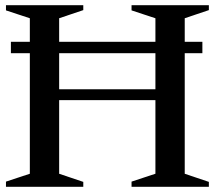

<svg xmlns="http://www.w3.org/2000/svg" viewBox="-20 -720 829 740"><path d="M22 -515V-559H760V-515ZM3 0V-20L109 -55L95 -35V-665L109 -645L3 -680V-700H301V-681L194 -645L208 -664V-361L193 -376H594L579 -361V-665L593 -645L487 -680V-700H785V-681L678 -645L692 -664V-35L678 -55L785 -19V0H487V-20L593 -55L579 -35V-349L594 -334H193L208 -349V-35L194 -55L301 -19V0Z"/></svg>

Font: Wittgenstein Medium
Style: Regular
Weight: 500
Designer: Jörg Drees
Foundry: Jörg Drees
Version: Version 1.500